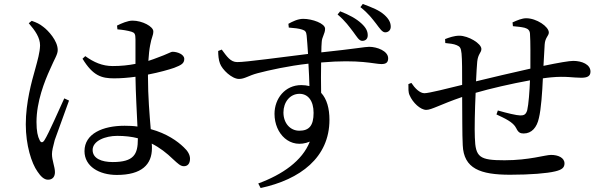

<svg xmlns="http://www.w3.org/2000/svg" viewBox="-20 -864 3040 968"><path d="M304 -368C280 -317 226 -191 204 -157C195 -143 186 -144 180 -157C170 -176 164 -203 164 -249C164 -352 205 -455 232 -514C256 -570 271 -589 271 -612C271 -659 222 -711 199 -728C179 -744 165 -750 140 -759L125 -747C158 -709 182 -674 182 -635C181 -599 170 -562 157 -514C140 -454 110 -348 110 -237C110 -132 139 -41 169 1C185 25 202 42 222 42C245 42 257 27 257 4C257 -23 242 -55 242 -87C242 -103 247 -124 256 -158C269 -194 309 -304 328 -357ZM675 -163C675 -86 655 -47 548 -47C492 -47 447 -65 447 -108C447 -154 511 -179 571 -179C609 -179 644 -175 675 -167ZM726 -488C783 -499 832 -513 858 -522C894 -536 909 -544 909 -567C909 -590 874 -603 850 -603C841 -603 824 -591 773 -573C761 -568 746 -563 728 -557C730 -588 733 -616 737 -636C744 -677 753 -684 753 -706C753 -730 698 -760 648 -760C624 -760 592 -746 570 -735L572 -716C598 -714 623 -710 643 -704C658 -699 663 -694 663 -666C663 -642 663 -590 663 -542C628 -535 590 -531 548 -531C496 -531 453 -550 410 -581L396 -568C449 -481 493 -469 555 -469C590 -469 627 -472 663 -477C664 -396 670 -296 673 -226C653 -229 631 -230 608 -230C498 -230 406 -190 406 -102C406 -25 480 18 569 18C695 18 746 -35 746 -117C746 -124 746 -132 745 -140C785 -120 820 -93 854 -60C877 -39 890 -26 907 -26C927 -26 938 -40 938 -64C938 -83 927 -103 906 -122C875 -152 821 -191 740 -213C734 -285 726 -378 726 -478Z M1682 -791C1722 -757 1741 -729 1761 -703C1779 -679 1790 -658 1806 -658C1823 -658 1834 -668 1834 -686C1834 -706 1826 -724 1802 -746C1776 -770 1741 -789 1695 -807ZM1489 -205C1443 -205 1409 -243 1409 -297C1409 -348 1441 -391 1490 -391C1533 -391 1561 -356 1561 -295C1561 -230 1538 -205 1489 -205ZM1436 -725C1465 -723 1488 -720 1503 -715C1519 -710 1524 -704 1526 -685C1528 -661 1531 -628 1533 -592C1416 -578 1215 -550 1176 -551C1142 -551 1124 -579 1098 -614L1080 -607C1080 -587 1082 -562 1089 -544C1100 -513 1149 -466 1185 -466C1214 -466 1233 -483 1279 -495C1336 -510 1435 -532 1535 -543C1538 -500 1539 -459 1540 -430C1528 -433 1514 -435 1499 -435C1417 -435 1364 -367 1364 -290C1364 -189 1443 -109 1542 -150C1504 -53 1404 16 1282 61L1294 84C1494 41 1641 -70 1641 -260C1641 -317 1628 -365 1599 -396C1598 -446 1598 -501 1599 -549C1794 -566 1867 -541 1903 -541C1925 -541 1937 -548 1937 -570C1937 -607 1881 -628 1841 -628C1821 -628 1771 -618 1600 -600C1600 -622 1601 -640 1602 -652C1603 -678 1619 -694 1619 -719C1619 -746 1554 -769 1509 -769C1481 -769 1454 -755 1434 -744ZM1797 -828C1839 -795 1856 -770 1876 -745C1895 -720 1907 -701 1922 -701C1938 -701 1950 -712 1950 -729C1950 -749 1942 -767 1918 -789C1891 -813 1857 -826 1809 -844Z M2566 -732C2589 -730 2608 -728 2625 -724C2643 -719 2651 -710 2652 -694C2655 -653 2654 -576 2654 -518C2568 -499 2450 -471 2380 -454C2382 -496 2384 -532 2386 -553C2390 -593 2407 -598 2407 -617C2407 -645 2341 -684 2296 -684C2270 -684 2245 -675 2224 -667L2225 -647C2244 -645 2268 -643 2283 -636C2299 -629 2304 -623 2307 -594C2310 -563 2310 -503 2310 -436C2241 -419 2142 -394 2120 -394C2096 -394 2071 -420 2054 -446L2039 -440C2039 -419 2038 -398 2045 -384C2061 -346 2100 -310 2129 -310C2156 -310 2199 -337 2310 -375C2311 -282 2310 -188 2313 -132C2318 -14 2401 17 2552 17C2654 17 2738 10 2779 0C2813 -8 2826 -19 2826 -40C2826 -69 2794 -83 2758 -83C2729 -83 2648 -56 2524 -56C2397 -56 2377 -71 2374 -171C2372 -215 2374 -310 2378 -396C2450 -417 2558 -442 2652 -459C2650 -406 2645 -337 2638 -308C2631 -285 2620 -282 2603 -282C2585 -282 2535 -294 2490 -307L2483 -287C2523 -268 2568 -249 2583 -217C2593 -196 2603 -191 2620 -191C2661 -191 2687 -222 2697 -269C2708 -313 2714 -400 2717 -469C2732 -471 2745 -473 2758 -474C2833 -481 2868 -472 2910 -472C2940 -472 2957 -479 2957 -503C2957 -539 2914 -557 2870 -557C2850 -557 2797 -548 2720 -532C2722 -574 2724 -610 2726 -639C2728 -675 2747 -683 2747 -700C2747 -730 2685 -772 2633 -772C2612 -772 2588 -762 2564 -751Z"/></svg>

Font: Noto Serif SC Medium
Style: Regular
Weight: 500
Designer: Ryoko NISHIZUKA 西塚涼子 (kana & ideographs); Frank Grießhammer (Latin, Greek & Cyrillic); Wenlong ZHANG 张文龙 (bopomofo); San
Foundry: Adobe Systems Incorporated
Version: Version 1.001;PS 1.001;hotconv 16.6.54;makeotf.lib2.5.65590